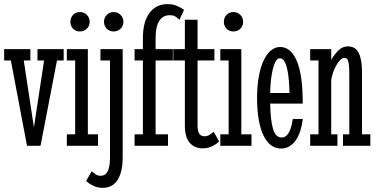

<svg xmlns="http://www.w3.org/2000/svg" viewBox="-20 -701 1812 923"><path d="M0 -464.8H126V-410.2H94.2L143.1 -88.9L191.9 -410.2H160.2V-464.8H286.1V-410.2H253.9L174.8 0H109.9L32.2 -410.2H0Z M301.3 -464.8H402.3V-55.2H451.2V0H301.3V-55.2H341.3V-410.2H301.3ZM318.4 -596.2Q318.4 -615.7 331.3 -629.4Q344.2 -643.1 364.3 -643.1Q383.8 -643.1 397.5 -629.4Q411.1 -615.7 411.1 -596.2Q411.1 -576.2 397.5 -563Q383.8 -549.8 364.3 -549.8Q344.2 -549.8 331.3 -563Q318.4 -576.2 318.4 -596.2Z M480 -596.2Q480 -615.7 493.2 -629.4Q506.3 -643.1 525.9 -643.1Q545.9 -643.1 559.6 -629.4Q573.2 -615.7 573.2 -596.2Q573.2 -576.2 559.6 -563Q545.9 -549.8 525.9 -549.8Q506.3 -549.8 493.2 -563Q480 -576.2 480 -596.2ZM420.9 122.1Q430.2 130.4 440.2 137.2Q450.2 144 463.9 144Q474.1 144 482.4 139.6Q490.7 135.3 496.6 124.8Q502.4 114.3 505.6 97.2Q508.8 80.1 508.8 55.2V-410.2H462.9V-464.8H569.8V53.2Q569.8 95.7 562 124.3Q554.2 152.8 541 170.2Q527.8 187.5 510.3 194.8Q492.7 202.1 473.1 202.1Q459 202.1 447 198.7Q435.1 195.3 425 190.4Q415 185.5 407.2 179.7Q399.4 173.8 394 168.9Z M627 -464.8H667V-518.1Q667 -597.2 699 -639.2Q731 -681.2 785.6 -681.2Q811.5 -681.2 831.3 -672.4Q851.1 -663.6 864.7 -653.8L842.8 -606Q836.9 -610.8 832 -615Q827.1 -619.1 822.3 -622.1Q817.4 -625 811 -626.5Q804.7 -627.9 795.9 -627.9Q762.7 -627.9 745.4 -600.6Q728 -573.2 728 -520V-464.8H811V-410.2H728V-55.2H787.6V0H627V-55.2H667V-410.2H627Z M962.9 -45.9Q977.1 -45.9 987.3 -52.7Q997.6 -59.6 1006.8 -67.9L1033.7 -21Q1028.3 -16.1 1020.8 -10.3Q1013.2 -4.4 1003.2 0.5Q993.2 5.4 981 8.8Q968.8 12.2 955.1 12.2Q915 12.2 891.8 -14.9Q868.7 -42 868.7 -97.2V-410.2H813V-464.8H868.7V-606H929.7V-464.8H1010.7V-410.2H929.7V-97.2Q929.7 -70.8 938 -58.3Q946.3 -45.9 962.9 -45.9Z M1039.1 -464.8H1140.1V-55.2H1189V0H1039.1V-55.2H1079.1V-410.2H1039.1ZM1056.2 -596.2Q1056.2 -615.7 1069.1 -629.4Q1082 -643.1 1102.1 -643.1Q1121.6 -643.1 1135.3 -629.4Q1148.9 -615.7 1148.9 -596.2Q1148.9 -576.2 1135.3 -563Q1121.6 -549.8 1102.1 -549.8Q1082 -549.8 1069.1 -563Q1056.2 -576.2 1056.2 -596.2Z M1371.6 -253.9Q1371.1 -286.6 1368.4 -316.9Q1365.7 -347.2 1360.4 -370.4Q1355 -393.6 1346.4 -407.2Q1337.9 -420.9 1325.7 -420.9Q1314.5 -420.9 1306.2 -407.2Q1297.9 -393.6 1292 -370.4Q1286.1 -347.2 1282.7 -316.9Q1279.3 -286.6 1278.8 -253.9ZM1334 -40Q1348.1 -40 1357.4 -49.1Q1366.7 -58.1 1372.6 -71.5Q1378.4 -85 1381.8 -100.3Q1385.3 -115.7 1387.7 -128.9H1436Q1432.1 -98.6 1423.8 -72.5Q1415.5 -46.4 1402.3 -27.3Q1389.2 -8.3 1371.3 2.4Q1353.5 13.2 1331.1 13.2Q1304.7 13.2 1283.4 -2.4Q1262.2 -18.1 1247.1 -48.8Q1231.9 -79.6 1223.9 -125Q1215.8 -170.4 1215.8 -230Q1215.8 -286.1 1223.9 -331.5Q1231.9 -377 1246.6 -408.7Q1261.2 -440.4 1281.5 -457.8Q1301.8 -475.1 1326.7 -475.1Q1378.4 -475.1 1406.7 -408.2Q1435.1 -341.3 1435.1 -213.9V-203.1H1278.8Q1280.3 -123 1292.5 -81.5Q1304.7 -40 1334 -40Z M1471.2 -464.8H1572.3V-413.1Q1589.4 -442.4 1608.6 -460.2Q1627.9 -478 1652.8 -478Q1689 -478 1704.6 -446.3Q1720.2 -414.6 1720.2 -356V-55.2H1760.3V0H1628.9V-55.2H1659.2V-336.9Q1659.2 -363.8 1658 -380.4Q1656.7 -397 1654.1 -406.5Q1651.4 -416 1647 -419.4Q1642.6 -422.9 1636.2 -422.9Q1626.5 -422.9 1616.5 -413.3Q1606.4 -403.8 1597.7 -388.7Q1588.9 -373.5 1582 -354.7Q1575.2 -335.9 1572.3 -316.9V-55.2H1602.1V0H1471.2V-55.2H1511.2V-410.2H1471.2Z"/></svg>

Font: Stint Ultra Condensed
Style: Regular
Weight: 400
Width: 1
Designer: Astigmatic (AOETI)
Foundry: Astigmatic (AOETI)
Version: Version 1.000